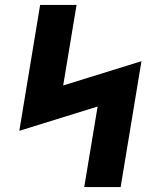

<svg xmlns="http://www.w3.org/2000/svg" viewBox="-20 -755 640 775"><path d="M320 0 374 -325 58 -227 142 -735H289L235 -410L551 -508L467 0Z"/></svg>

Font: Iosevka SS04 Hv Ex Obl
Style: Regular
Weight: 900
Width: 7
Italic angle: -9°
Monospace: yes
Designer: Belleve Invis
Foundry: Belleve Invis
Version: Version 19.0.0; ttfautohint (v1.8.4)